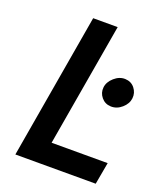

<svg xmlns="http://www.w3.org/2000/svg" viewBox="-131 -784 730 869"><g transform="rotate(20 233.5 -350.0)"><path d="M378 -352Q407 -351 431 -372Q455 -393 458 -420Q461 -447 444 -468.5Q427 -490 398 -491Q370 -492 345.5 -470.5Q321 -449 318 -422Q315 -395 332.5 -374Q350 -353 378 -352ZM167 -700 47 0H434L453 -106H183L285 -700Z"/></g></svg>

Font: Jost* 500 Medium Italic
Style: Italic
Weight: 500
Italic angle: -10°
Version: Version 3.200; ttfautohint (v0.97) -l 8 -r 50 -G 200 -x 14 -